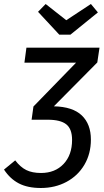

<svg xmlns="http://www.w3.org/2000/svg" viewBox="-34 -927 517 959"><path d="M452 -615 235 -396Q329 -394 374.5 -350.5Q420 -307 420 -230Q420 -159 387.5 -104Q355 -49 298 -18.5Q241 12 170 12Q104 12 60 -11Q16 -34 -14 -80L42 -126Q68 -92 97.5 -77.5Q127 -63 171 -63Q241 -63 283.5 -108Q326 -153 326 -228Q326 -283 297 -306Q268 -329 205 -329H123L124 -330L133 -395L346 -614H88L98 -689H463ZM455 -865 318 -754H262L156 -868L194 -907L297 -826L420 -907Z"/></svg>

Font: Fira Sans Condensed
Style: Italic
Weight: 400
Width: 3
Italic angle: -8°
Designer: bBox Type GmbH & Carrois Corporate GbR & Edenspiekermann AG
Foundry: bBox Type GmbH & Carrois Corporate GbR & Edenspiekermann AG
Version: Version 4.301